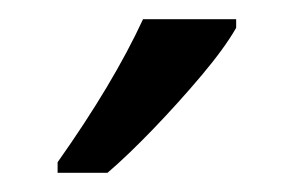

<svg xmlns="http://www.w3.org/2000/svg" viewBox="-20 -786 306 200"><path d="M226 -757Q214 -736 190 -707.5Q166 -679 139.5 -651.5Q113 -624 92 -606H40V-617Q98 -699 129 -766H226Z"/></svg>

Font: Noto Sans Bengali UI ExtraCondensed
Style: Regular
Weight: 400
Width: 2
Designer: Jelle Bosma - Monotype Design Team
Foundry: Monotype Imaging Inc.
Version: Version 2.003; ttfautohint (v1.8.4.7-5d5b)